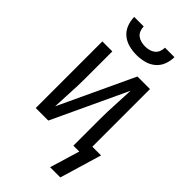

<svg xmlns="http://www.w3.org/2000/svg" viewBox="-278 -812 1060 1060"><g transform="rotate(45 252.0 -282.5)"><path d="M250 -600Q220 -600 190.5 -607.5Q161 -615 138 -634Q115 -653 104 -681.5Q93 -710 93 -740H167Q167 -724 173 -709Q179 -694 191 -684.5Q203 -675 218.5 -671Q234 -667 250 -667Q266 -667 281.5 -671Q297 -675 309 -684.5Q321 -694 327 -709Q333 -724 333 -740H407Q407 -710 396 -681.5Q385 -653 362 -634Q339 -615 309.5 -607.5Q280 -600 250 -600ZM431 175H351L404 0H358V-208Q358 -266 361.5 -323Q365 -380 367 -438L162 0H64V-520H142V-312Q142 -254 138.5 -197Q135 -140 133 -82L338 -520H436V-70H504Z"/></g></svg>

Font: Iosevka Curly
Style: Regular
Weight: 400
Monospace: yes
Designer: Belleve Invis
Foundry: Belleve Invis
Version: Version 22.1.2; ttfautohint (v1.8.4)